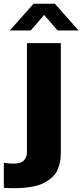

<svg xmlns="http://www.w3.org/2000/svg" viewBox="-91 -757 432 1007"><path d="M-39.6 -597.2 85 -737.3H196.8L321.3 -597.2H210.9L140.6 -678.7L70.3 -597.2ZM-18.1 230Q-44.4 230 -70.8 228V97.2Q-45.4 101.1 -18.1 101.1Q20 101.1 35.2 83.5Q50.3 65.9 50.3 41.5V-530.8H228V45.4Q228 69.3 224.4 89.6Q220.7 109.9 211.7 131.8Q202.6 153.8 184.8 170.7Q167 187.5 140.9 201.4Q114.7 215.3 74.2 222.7Q33.7 230 -18.1 230Z"/></svg>

Font: Epilogue ExtraBold
Style: Regular
Weight: 800
Designer: Tyler Finck
Foundry: Etcetera Type Co
Version: Version 2.112